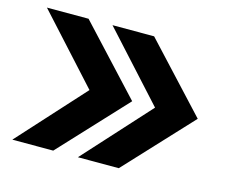

<svg xmlns="http://www.w3.org/2000/svg" viewBox="-81 -636 873 744"><g transform="rotate(15 355.5 -264.5)"><path d="M287 0 526 -263 284 -529H451L697 -264L451 0ZM24 0 263 -263 21 -529H188L434 -264L188 0Z"/></g></svg>

Font: Rosa Sans Black
Style: Regular
Weight: 900
Designer: Pentagram / MCKL
Foundry: Pentagram / MCKL
Version: Version 1.005;September 16, 2019;FontCreator 11.5.0.2425 64-